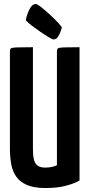

<svg xmlns="http://www.w3.org/2000/svg" viewBox="-20 -938 451 968"><path d="M209 10Q150 10 114.5 -6Q79 -22 60.5 -49.5Q42 -77 36 -113.5Q30 -150 30 -192V-679Q30 -690 35 -694Q40 -698 64 -699Q88 -700 146 -700V-188Q146 -164 148.5 -146Q151 -128 158 -116Q165 -104 177.5 -98.5Q190 -93 209 -93Q226 -93 241.5 -96.5Q257 -100 267 -105V-679Q267 -690 272 -694Q277 -698 300.5 -699Q324 -700 381 -700V-28Q363 -16 318 -3Q273 10 209 10ZM249 -739Q245 -739 226.5 -750Q208 -761 184.5 -777Q161 -793 140 -809Q119 -825 110 -836Q115 -864 128.5 -891Q142 -918 161 -918Q166 -918 181.5 -906.5Q197 -895 218 -876.5Q239 -858 259 -838Q279 -818 292 -800Q292 -800 287.5 -785Q283 -770 273.5 -754.5Q264 -739 249 -739Z"/></svg>

Font: Yanone Kaffeesatz ExtraLight
Style: Regular
Weight: 200
Designer: Yanone (Cyrillic: Daniel Pouzeot, Huerta Tipografica, and Cyreal)
Foundry: Yanone
Version: Version 2.003